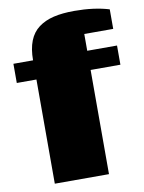

<svg xmlns="http://www.w3.org/2000/svg" viewBox="-92 -909 731 973"><g transform="rotate(-10 273.0 -422.5)"><path d="M109.9 -634.8Q109.9 -693.4 126 -734.4Q142.1 -775.4 174.6 -799.6Q207 -823.7 252 -834.5Q296.9 -845.2 358.9 -845.2Q460.9 -845.2 537.6 -821.8V-721.2H388.7V-634.8H542V-536.1H388.7V0H109.9V-536.1H8.8V-634.8Z"/></g></svg>

Font: Coda ExtraBold
Style: Regular
Weight: 800
Version: Version 2.001; ttfautohint (v0.8) -r 50 -G 200 -x